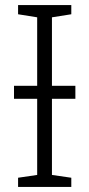

<svg xmlns="http://www.w3.org/2000/svg" viewBox="-20 -734 351 754"><path d="M260 -714V-678L184 -666V-397H276V-346H184V-47L260 -36V0H51V-36L126 -47V-346H35V-397H126V-666L51 -678V-714Z"/></svg>

Font: BC Sans Light
Style: Regular
Weight: 300
Designer: Monotype Design Team
Foundry: Monotype Imaging Inc.
Version: Version 2.000;GOOG;noto-source:20170915:90ef993387c0